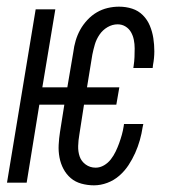

<svg xmlns="http://www.w3.org/2000/svg" viewBox="-20 -548 540 576"><path d="M262 8Q243 8 224.5 3Q206 -2 192.5 -13.5Q179 -25 170.5 -41Q162 -57 158.5 -75.5Q155 -94 156 -113.5Q157 -133 160 -152L173 -234H98L60 0H1L87 -520H146L107 -286H182L200 -392Q202 -409 207 -426Q212 -443 220.5 -458.5Q229 -474 242 -488Q255 -502 270.5 -511Q286 -520 303 -524Q320 -528 337 -528Q358 -528 376.5 -522Q395 -516 408.5 -502.5Q422 -489 429.5 -471Q437 -453 440 -433.5Q443 -414 443 -394Q443 -374 439 -353L438 -344H380L381 -351Q383 -364 383.5 -377Q384 -390 384 -403Q384 -416 381.5 -428.5Q379 -441 373 -451.5Q367 -462 356.5 -468.5Q346 -475 333 -475Q317 -475 302.5 -466.5Q288 -458 278.5 -444Q269 -430 264.5 -414.5Q260 -399 257 -384L241 -286H338L329 -234H232L218 -144Q215 -127 214.5 -110Q214 -93 219 -78.5Q224 -64 237 -54.5Q250 -45 267 -45Q280 -45 292 -52Q304 -59 312.5 -70Q321 -81 327 -93.5Q333 -106 337.5 -118.5Q342 -131 345.5 -143.5Q349 -156 351 -169L352 -176H410L408 -167Q405 -147 399.5 -127.5Q394 -108 385.5 -89Q377 -70 365.5 -52.5Q354 -35 338 -21Q322 -7 302 0.5Q282 8 262 8Z"/></svg>

Font: Iosevka Light Oblique
Style: Regular
Weight: 300
Italic angle: -9°
Monospace: yes
Designer: Belleve Invis
Foundry: Belleve Invis
Version: Version 32.5.0; ttfautohint (v1.8.4)